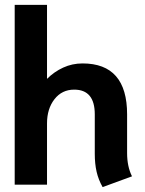

<svg xmlns="http://www.w3.org/2000/svg" viewBox="-20 -754 594 784"><path d="M367 -126V-287Q367 -388 283 -388Q233 -388 202.5 -349Q172 -310 172 -250V0H40V-734H172V-432Q201 -461 238 -478Q275 -495 317 -495Q499 -495 499 -287V-129Q499 -74 519 -34L399 10Q382 -20 374.5 -52.5Q367 -85 367 -126Z"/></svg>

Font: Niramit
Style: Bold
Weight: 700
Designer: Katatrad Aksorn Co.,Ltd.
Foundry: Cadson Demak Co.,Ltd.
Version: Version 1.001; ttfautohint (v1.6)